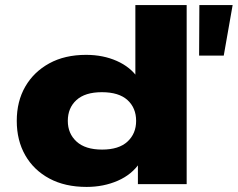

<svg xmlns="http://www.w3.org/2000/svg" viewBox="-20 -725 936 756"><path d="M321 11Q236 11 174.5 -22Q113 -55 79.5 -113.5Q46 -172 46 -249Q46 -326 79.5 -384Q113 -442 174 -475.5Q235 -509 319 -509Q386 -509 440 -485Q494 -461 523 -418H513V-705H715V0H523V-85H531Q500 -38 444 -13.5Q388 11 321 11ZM382 -136Q448 -136 482 -167.5Q516 -199 516 -249Q516 -300 482 -331Q448 -362 381 -362Q315 -362 281 -331Q247 -300 247 -249Q247 -199 281.5 -167.5Q316 -136 382 -136ZM764 -506 765 -705H896L861 -506Z"/></svg>

Font: Nunito Sans 10pt Expanded Black
Style: Regular
Weight: 900
Width: 7
Designer: Vernon Adams
Foundry: Vernon Adams
Version: Version 3.101;gftools[0.9.27]